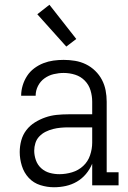

<svg xmlns="http://www.w3.org/2000/svg" viewBox="-20 -780 540 808"><path d="M207 8Q178 8 149.5 -1Q121 -10 101 -31.5Q81 -53 72 -82Q63 -111 63 -140Q63 -165 69.5 -189Q76 -213 91 -232.5Q106 -252 127 -265Q148 -278 171 -286Q194 -294 218.5 -296.5Q243 -299 268 -299H368V-352Q368 -376 361 -399.5Q354 -423 337 -440.5Q320 -458 296.5 -465.5Q273 -473 248 -473Q227 -473 206 -468Q185 -463 167.5 -450.5Q150 -438 140 -418.5Q130 -399 130 -377H69Q69 -399 75.5 -420.5Q82 -442 94 -460.5Q106 -479 124 -492.5Q142 -506 162.5 -514Q183 -522 204.5 -525Q226 -528 248 -528Q272 -528 296 -524Q320 -520 341.5 -509.5Q363 -499 380.5 -482Q398 -465 409 -444Q420 -423 424.5 -399.5Q429 -376 429 -352V-55H479V0H368V-91Q358 -67 341.5 -47.5Q325 -28 303.5 -15.5Q282 -3 257.5 2.5Q233 8 207 8ZM230 -47Q257 -47 283.5 -55Q310 -63 330 -81.5Q350 -100 359 -126.5Q368 -153 368 -180V-244H268Q251 -244 235 -242.5Q219 -241 203 -237Q187 -233 172 -225.5Q157 -218 145.5 -206Q134 -194 129 -178Q124 -162 124 -146Q124 -126 131 -106Q138 -86 153.5 -72Q169 -58 189 -52.5Q209 -47 230 -47ZM259 -584 137 -720 188 -760 301 -616Z"/></svg>

Font: Iosevka Curly Slab Light
Style: Regular
Weight: 300
Monospace: yes
Designer: Belleve Invis
Foundry: Belleve Invis
Version: Version 22.1.2; ttfautohint (v1.8.4)